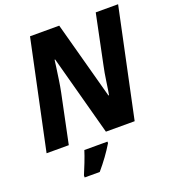

<svg xmlns="http://www.w3.org/2000/svg" viewBox="-163 -840 1075 1186"><g transform="rotate(-20 374.5 -246.5)"><path d="M19 0H165L232 -322Q239 -356 245.5 -400Q252 -444 257 -480Q262 -516 263 -526H267L409 0H598L749 -714H602L535 -390Q526 -350 517 -287Q508 -224 504 -205H500L362 -714H170ZM189 221H288Q352 146 397 71V61H245Q235 93 218.5 135.5Q202 178 189 208Z"/></g></svg>

Font: Noto Sans Display Extra
Style: Italic
Weight: 800
Italic angle: -12°
Designer: Monotype Design Team
Foundry: Monotype Imaging Inc.
Version: Version 1.900